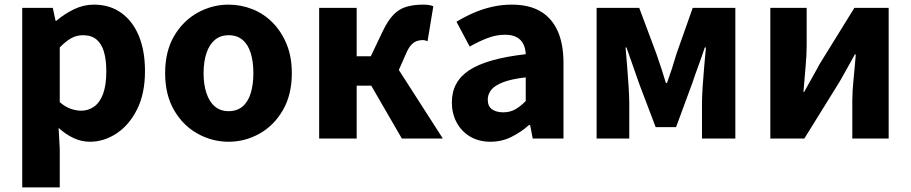

<svg xmlns="http://www.w3.org/2000/svg" viewBox="-20 -598 3933 829"><path d="M76 211V-564H208L220 -508H223Q258 -538 299.5 -558Q341 -578 385 -578Q454 -578 503.5 -542.5Q553 -507 579.5 -443Q606 -379 606 -291Q606 -194 572 -126Q538 -58 483.5 -22Q429 14 368 14Q332 14 297.5 -2Q263 -18 233 -46L238 44V211ZM331 -120Q361 -120 386 -137.5Q411 -155 425 -192.5Q439 -230 439 -289Q439 -341 428.5 -375.5Q418 -410 396 -428Q374 -446 338 -446Q311 -446 287.5 -433Q264 -420 238 -393V-157Q262 -136 286 -128Q310 -120 331 -120Z M967 14Q896 14 833 -21Q770 -56 731.5 -122.5Q693 -189 693 -282Q693 -376 731.5 -442Q770 -508 833 -543Q896 -578 967 -578Q1020 -578 1069.5 -558.5Q1119 -539 1157 -500.5Q1195 -462 1217.5 -407.5Q1240 -353 1240 -282Q1240 -189 1201.5 -122.5Q1163 -56 1100.5 -21Q1038 14 967 14ZM967 -118Q1003 -118 1027 -138Q1051 -158 1062.5 -195.5Q1074 -233 1074 -282Q1074 -332 1062.5 -369Q1051 -406 1027 -426Q1003 -446 967 -446Q932 -446 908 -426Q884 -406 871.5 -369Q859 -332 859 -282Q859 -233 871.5 -195.5Q884 -158 908 -138Q932 -118 967 -118Z M1358 0V-564H1520V-355H1581L1631 -460Q1654 -509 1679 -534.5Q1704 -560 1735.5 -569Q1767 -578 1807 -578Q1819 -578 1830.5 -576.5Q1842 -575 1851 -571L1826 -420Q1821 -422 1816 -423.5Q1811 -425 1805 -425Q1791 -425 1779 -420.5Q1767 -416 1755.5 -404Q1744 -392 1733 -366L1702 -296L1892 0H1715L1583 -228H1520V0Z M2098 14Q2047 14 2009.5 -8.5Q1972 -31 1951.5 -69.5Q1931 -108 1931 -156Q1931 -246 2007 -295.5Q2083 -345 2250 -364Q2249 -389 2239.5 -408Q2230 -427 2210.5 -437.5Q2191 -448 2160 -448Q2123 -448 2086 -434Q2049 -420 2008 -397L1951 -504Q1987 -526 2025 -542.5Q2063 -559 2104.5 -568.5Q2146 -578 2190 -578Q2263 -578 2312 -550Q2361 -522 2387 -466Q2413 -410 2413 -325V0H2280L2269 -58H2264Q2229 -27 2187.5 -6.5Q2146 14 2098 14ZM2153 -113Q2182 -113 2205 -126Q2228 -139 2250 -162V-264Q2189 -257 2152.5 -243Q2116 -229 2101 -210Q2086 -191 2086 -168Q2086 -139 2104.5 -126Q2123 -113 2153 -113Z M2556 0V-564H2740L2814 -366Q2826 -332 2836 -301Q2846 -270 2855 -240H2860Q2871 -270 2881 -301Q2891 -332 2901 -366L2971 -564H3155V0H3011V-152Q3011 -182 3014 -226.5Q3017 -271 3021 -316Q3025 -361 3028 -393H3023Q3011 -356 2995.5 -314Q2980 -272 2968 -236L2899 -49H2811L2740 -236Q2728 -272 2712.5 -314.5Q2697 -357 2685 -393H2681Q2684 -361 2687.5 -316Q2691 -271 2694 -226.5Q2697 -182 2697 -152V0Z M3306 0V-564H3463V-402Q3463 -360 3458 -306.5Q3453 -253 3449 -201H3452Q3466 -227 3485.5 -261Q3505 -295 3518 -320L3669 -564H3817V0H3660V-162Q3660 -204 3665.5 -257.5Q3671 -311 3675 -363H3671Q3657 -338 3638 -303.5Q3619 -269 3605 -245L3453 0Z"/></svg>

Font: Noto Sans SC ExtraBold
Style: Regular
Weight: 800
Designer: Ryoko NISHIZUKA 西塚涼子 (kana, bopomofo & ideographs); Paul D. Hunt (Latin, Greek & Cyrillic); Sandoll Communications 산돌커뮤니
Foundry: Adobe
Version: Version 2.004-H2;hotconv 1.0.118;makeotfexe 2.5.65603